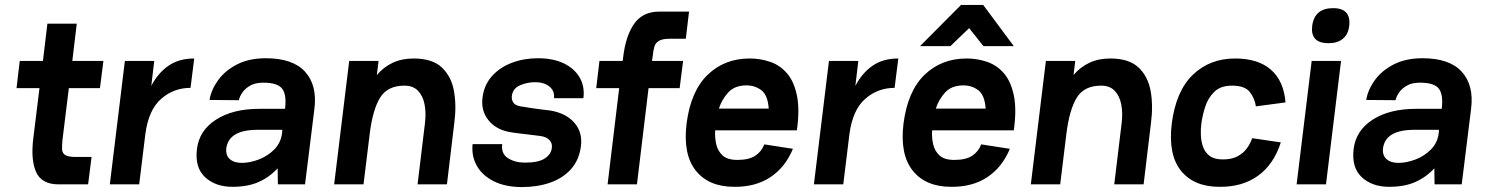

<svg xmlns="http://www.w3.org/2000/svg" viewBox="-20 -747 6022 778"><path d="M60 -500H154L172 -651H291L273 -500H399L385 -390H259L233 -179Q231 -158 231.5 -142.5Q232 -127 244 -119Q256 -111 287 -111H351L337 0H217Q149 0 126.5 -49.5Q104 -99 115 -187L140 -390H47Z M425 0 486 -500H605L593 -399Q620 -451 662.5 -480.5Q705 -510 767 -510L752 -391Q684 -391 633 -346.5Q582 -302 569 -204L544 0Z M922 10Q853 10 811 -29Q769 -68 778 -143Q787 -218 855 -262Q923 -306 1031 -306H1135Q1142 -363 1123.5 -387.5Q1105 -412 1047 -412Q1014 -412 993.5 -400Q973 -388 962 -372Q951 -356 948 -341L829 -342Q836 -384 864.5 -423Q893 -462 941.5 -486.5Q990 -511 1057 -511Q1167 -511 1216.5 -456Q1266 -401 1254 -306L1216 0H1106L1105 -65Q1072 -29 1028 -9.5Q984 10 922 10ZM960 -87Q992 -87 1028 -100.5Q1064 -114 1091 -141Q1118 -168 1123 -208L1124 -221H1024Q907 -221 897 -146Q894 -118 911 -102.5Q928 -87 960 -87Z M1334 0 1395 -500H1514L1507 -443Q1534 -475 1571 -492.5Q1608 -510 1656 -510Q1732 -510 1770.5 -473.5Q1809 -437 1819.5 -378Q1830 -319 1821 -250L1791 0H1672L1702 -248Q1707 -289 1700.5 -323.5Q1694 -358 1674 -379Q1654 -400 1619 -400Q1550 -400 1520 -351Q1490 -302 1478 -204L1453 0Z M2095 11Q2028 11 1981 -12.5Q1934 -36 1912 -75.5Q1890 -115 1895 -163H2015Q2010 -124 2038.5 -106Q2067 -88 2107 -88Q2162 -88 2187.5 -105Q2213 -122 2216 -147Q2219 -167 2206 -180Q2193 -193 2169 -196Q2154 -198 2129 -201Q2104 -204 2079 -207Q2054 -210 2040 -213Q1987 -224 1958 -261.5Q1929 -299 1935 -350Q1941 -402 1973 -438Q2005 -474 2054 -492.5Q2103 -511 2160 -511Q2221 -511 2264 -490.5Q2307 -470 2328.5 -433.5Q2350 -397 2344 -349H2225Q2228 -379 2206 -396.5Q2184 -414 2149 -414Q2117 -414 2087.5 -401.5Q2058 -389 2054 -358Q2052 -342 2061.5 -329.5Q2071 -317 2103 -314Q2108 -313 2127 -310Q2146 -307 2169.5 -304Q2193 -301 2211 -299Q2274 -288 2307.5 -249.5Q2341 -211 2334 -155Q2327 -99 2294 -62Q2261 -25 2209.5 -7Q2158 11 2095 11Z M2409 -500H2503L2505 -514Q2515 -601 2549.5 -650.5Q2584 -700 2652 -700H2772L2759 -590H2695Q2664 -590 2650 -581.5Q2636 -573 2631.5 -557.5Q2627 -542 2625 -521L2622 -500H2748L2734 -390H2608L2561 0H2442L2489 -390H2396Z M3077 -162 3193 -144Q3162 -69 3101.5 -29Q3041 11 2955 10Q2852 10 2799.5 -55.5Q2747 -121 2762 -246Q2779 -378 2847.5 -444Q2916 -510 3018 -510Q3061 -510 3100.5 -496.5Q3140 -483 3168.5 -450.5Q3197 -418 3209 -361Q3221 -304 3209 -219H2878Q2876 -191 2882 -163.5Q2888 -136 2907.5 -117.5Q2927 -99 2968 -99Q3015 -99 3040.5 -116Q3066 -133 3077 -162ZM3005 -401Q2957 -401 2931 -372.5Q2905 -344 2893 -307H3095Q3091 -362 3065 -381.5Q3039 -401 3005 -401Z M3278 0 3339 -500H3458L3446 -399Q3473 -451 3515.5 -480.5Q3558 -510 3620 -510L3605 -391Q3537 -391 3486 -346.5Q3435 -302 3422 -204L3397 0Z M3874 -727H3964L4088 -560H3965L3907 -633L3831 -560H3708ZM3956 -162 4072 -144Q4041 -69 3980.5 -29Q3920 11 3834 10Q3731 10 3678.5 -55.5Q3626 -121 3641 -246Q3658 -378 3726.5 -444Q3795 -510 3897 -510Q3940 -510 3979.5 -496.5Q4019 -483 4047.5 -450.5Q4076 -418 4088 -361Q4100 -304 4088 -219H3757Q3755 -191 3761 -163.5Q3767 -136 3786.5 -117.5Q3806 -99 3847 -99Q3894 -99 3919.5 -116Q3945 -133 3956 -162ZM3884 -401Q3836 -401 3810 -372.5Q3784 -344 3772 -307H3974Q3970 -362 3944 -381.5Q3918 -401 3884 -401Z M4157 0 4218 -500H4337L4330 -443Q4357 -475 4394 -492.5Q4431 -510 4479 -510Q4555 -510 4593.5 -473.5Q4632 -437 4642.5 -378Q4653 -319 4644 -250L4614 0H4495L4525 -248Q4530 -289 4523.5 -323.5Q4517 -358 4497 -379Q4477 -400 4442 -400Q4373 -400 4343 -351Q4313 -302 4301 -204L4276 0Z M4921 10Q4818 10 4765.5 -55Q4713 -120 4728 -246Q4745 -378 4813.5 -444Q4882 -510 4985 -510Q5078 -510 5130 -464.5Q5182 -419 5189 -332L5069 -316Q5064 -349 5044 -374.5Q5024 -400 4972 -400Q4926 -400 4900.5 -375Q4875 -350 4863.5 -314Q4852 -278 4848 -246Q4845 -224 4846 -199Q4847 -174 4855 -151.5Q4863 -129 4882 -115Q4901 -101 4935 -101Q4971 -101 4994.5 -113.5Q5018 -126 5032.5 -146Q5047 -166 5054 -187L5170 -170Q5142 -82 5078.5 -35.5Q5015 11 4921 10Z M5297 -641Q5306 -714 5382 -714Q5456 -714 5447 -641Q5443 -608 5421.5 -590Q5400 -572 5364 -572Q5325 -572 5309 -590Q5293 -608 5297 -641ZM5295 -500H5414L5353 0H5234Z M5609 10Q5540 10 5498 -29Q5456 -68 5465 -143Q5474 -218 5542 -262Q5610 -306 5718 -306H5822Q5829 -363 5810.5 -387.5Q5792 -412 5734 -412Q5701 -412 5680.5 -400Q5660 -388 5649 -372Q5638 -356 5635 -341L5516 -342Q5523 -384 5551.5 -423Q5580 -462 5628.5 -486.5Q5677 -511 5744 -511Q5854 -511 5903.5 -456Q5953 -401 5941 -306L5903 0H5793L5792 -65Q5759 -29 5715 -9.5Q5671 10 5609 10ZM5647 -87Q5679 -87 5715 -100.5Q5751 -114 5778 -141Q5805 -168 5810 -208L5811 -221H5711Q5594 -221 5584 -146Q5581 -118 5598 -102.5Q5615 -87 5647 -87Z"/></svg>

Font: Haskoy Bold
Style: Italic
Weight: 700
Designer: Ertekin Erdin
Foundry: Ertekin Erdin
Version: Version 2.000; ttfautohint (v1.8.4.7-5d5b)